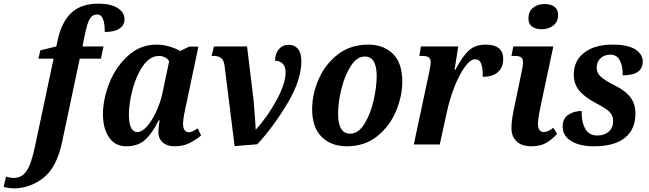

<svg xmlns="http://www.w3.org/2000/svg" viewBox="-151 -790 3550 1050"><path d="M-131 232 -118 176Q-95 183 -76 183Q-32 183 -6 145.5Q20 108 40 12L142 -469H59L70 -515L157 -536L166 -578Q189 -675 242 -722.5Q295 -770 387 -770Q455 -770 492.5 -746Q530 -722 530 -685Q530 -652 502 -633.5Q474 -615 422 -615Q422 -711 381 -711Q354 -711 339.5 -686Q325 -661 313 -600L300 -536H415L401 -469H285L189 -15Q160 125 86.5 182.5Q13 240 -75 240Q-88 240 -105 237.5Q-122 235 -131 232Z M412 -165Q412 -248 447.5 -337Q483 -426 550 -486Q617 -546 705 -546Q739 -546 775.5 -535.5Q812 -525 834 -511L883 -535H934L868 -222Q850 -143 850 -114Q850 -91 858 -79Q866 -67 881 -67Q892 -67 901.5 -71.5Q911 -76 930 -88L949 -49Q917 -23 883 -6.5Q849 10 804 10Q763 10 739 -11Q715 -32 715 -70Q715 -92 722 -132H717Q680 -58 641 -24Q602 10 539 10Q478 10 445 -39Q412 -88 412 -165ZM739 -288 774 -455Q766 -469 751 -476.5Q736 -484 718 -484Q669 -484 631.5 -430.5Q594 -377 574 -301Q554 -225 554 -164Q554 -68 600 -68Q626 -68 654 -100Q682 -132 705 -183Q728 -234 739 -288Z M1077 -431Q1073 -461 1058.5 -472.5Q1044 -484 1016 -484H1006L1019 -536H1200L1236 -240Q1241 -184 1246 -108L1247 -82H1249Q1316 -157 1363.5 -246Q1411 -335 1411 -394Q1411 -426 1395 -442Q1379 -458 1353 -458Q1354 -498 1374.5 -521.5Q1395 -545 1429 -545Q1460 -545 1478.5 -522.5Q1497 -500 1497 -455Q1497 -351 1420 -223Q1343 -95 1256 -1L1132 9Z M1556 -193Q1556 -274 1591 -355.5Q1626 -437 1695.5 -491.5Q1765 -546 1863 -546Q1946 -546 1997.5 -496Q2049 -446 2049 -343Q2049 -265 2015 -183Q1981 -101 1912.5 -45.5Q1844 10 1746 10Q1659 10 1607.5 -42Q1556 -94 1556 -193ZM1909 -374Q1909 -481 1844 -481Q1801 -481 1767.5 -429Q1734 -377 1716 -303Q1698 -229 1698 -167Q1698 -59 1764 -59Q1809 -59 1842 -112.5Q1875 -166 1892 -240.5Q1909 -315 1909 -374Z M2196 -394Q2204 -430 2204 -452Q2204 -469 2193.5 -476.5Q2183 -484 2160 -484H2142L2151 -536H2355L2335 -409H2340Q2377 -481 2412.5 -513.5Q2448 -546 2505 -546Q2553 -546 2577 -526Q2601 -506 2601 -469Q2601 -421 2572 -395.5Q2543 -370 2489 -370Q2490 -417 2480.5 -441.5Q2471 -466 2448 -466Q2422 -466 2391.5 -424.5Q2361 -383 2334.5 -316Q2308 -249 2292 -174L2254 0H2112Z M2739 -688Q2739 -728 2764.5 -748Q2790 -768 2828 -768Q2860 -768 2880.5 -753.5Q2901 -739 2901 -709Q2901 -670 2874.5 -650Q2848 -630 2811 -630Q2779 -630 2759 -644.5Q2739 -659 2739 -688ZM2646 -90Q2646 -139 2667 -230L2701 -394Q2709 -429 2709 -447Q2709 -469 2699 -476.5Q2689 -484 2663 -484H2646L2656 -536H2875L2806 -212Q2800 -184 2795.5 -157Q2791 -130 2791 -111Q2791 -90 2799.5 -79Q2808 -68 2822 -68Q2835 -68 2846 -73Q2857 -78 2875 -91L2896 -58Q2868 -27 2835.5 -8.5Q2803 10 2756 10Q2703 10 2674.5 -16.5Q2646 -43 2646 -90Z M2926 -98Q2926 -141 2956.5 -162Q2987 -183 3030 -183Q3028 -125 3049 -87Q3070 -49 3115 -49Q3154 -49 3178 -70Q3202 -91 3202 -128Q3202 -160 3180.5 -180Q3159 -200 3106 -227Q3046 -259 3016.5 -294.5Q2987 -330 2987 -383Q2987 -458 3044 -502Q3101 -546 3198 -546Q3284 -546 3324 -519.5Q3364 -493 3364 -453Q3364 -378 3254 -378Q3256 -424 3240 -457.5Q3224 -491 3187 -491Q3153 -491 3132.5 -471Q3112 -451 3112 -421Q3112 -391 3134.5 -370.5Q3157 -350 3209 -324Q3270 -294 3297 -257.5Q3324 -221 3324 -168Q3324 -83 3266.5 -36.5Q3209 10 3098 10Q3019 10 2972.5 -18.5Q2926 -47 2926 -98Z"/></svg>

Font: Noto Serif Narrow
Style: Bold Italic
Weight: 700
Width: 4
Italic angle: -12°
Designer: Monotype Design Team
Foundry: Monotype Imaging Inc.
Version: Version 1.001